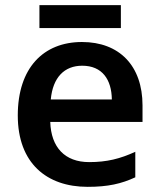

<svg xmlns="http://www.w3.org/2000/svg" viewBox="-20 -715 620 745"><path d="M449 -695H133V-606H449ZM298 -552C149 -552 49 -452 49 -267C49 -82 161 10 320 10C399 10 451 -2 505 -27V-126C446 -99 395 -86 326 -86C232 -86 178 -143 175 -242H533V-306C533 -460 443 -552 298 -552ZM299 -460C377 -460 413 -406 414 -329H177C185 -415 230 -460 299 -460Z"/></svg>

Font: Noto Sans New Tai Lue Semibold
Style: Regular
Weight: 600
Designer: Monotype Design Team
Foundry: Monotype Imaging Inc.
Version: Version 2.004